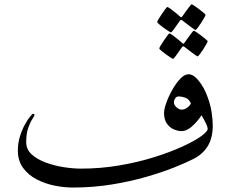

<svg xmlns="http://www.w3.org/2000/svg" viewBox="-20 -862 1064 887"><path d="M962.9 -282.7Q962.9 -225.1 940.2 -187.7Q917.5 -150.4 876 -128.9Q841.8 -111.3 785.2 -88.6Q728.5 -65.9 654.8 -44.7Q581.1 -23.4 495.1 -9.5Q409.2 4.4 315.9 4.4Q276.4 4.4 232.4 -4.4Q188.5 -13.2 149.7 -33.2Q110.8 -53.2 86.7 -86.2Q62.5 -119.1 62.5 -167Q62.5 -201.7 72.3 -232.4Q82 -263.2 95 -286.6Q107.9 -310.1 118.9 -323.2Q129.9 -336.4 131.8 -336.4Q134.3 -336.4 137 -334.7Q139.6 -333 139.6 -330.6Q139.6 -327.1 129.9 -312.7Q120.1 -298.3 110.6 -271.7Q101.1 -245.1 101.1 -204.6Q101.1 -171.9 126.2 -148.9Q151.4 -126 190.9 -111.3Q230.5 -96.7 273.9 -89.8Q317.4 -83 354 -83Q444.8 -83 530.8 -97.7Q616.7 -112.3 690.9 -135.5Q765.1 -158.7 820.8 -184.1Q876.5 -209.5 908 -231.9Q939.5 -254.4 939.5 -267.1Q939.5 -274.4 933.3 -287.8Q927.2 -301.3 920.4 -313.5Q913.6 -325.7 910.6 -329.1Q891.1 -299.3 866.7 -277.8Q842.3 -256.3 819.3 -256.3Q801.3 -256.3 782.5 -264.6Q763.7 -272.9 750.7 -291.5Q737.8 -310.1 737.8 -340.3Q737.8 -356.9 748 -386.2Q758.3 -415.5 775.4 -446Q792.5 -476.6 812.3 -497.8Q832 -519 851.1 -519Q874 -519 898.4 -488.5Q922.9 -458 938 -416.5Q951.7 -381.3 957.3 -345.2Q962.9 -309.1 962.9 -282.7ZM861.8 -384.3Q852.5 -405.3 835.7 -410.9Q818.8 -416.5 805.2 -416.5Q794.9 -416.5 789.1 -407Q783.2 -397.5 783.2 -390.1Q783.2 -377.9 794.9 -366.7Q806.6 -355.5 819.3 -355.5Q832.5 -355.5 844.7 -364.5Q856.9 -373.5 861.8 -384.3ZM929.7 -793.5Q929.7 -791 923.6 -780Q917.5 -769 908.9 -755.9Q900.4 -742.7 893.1 -733.2Q885.7 -723.6 882.8 -723.6Q881.3 -723.6 872.3 -730Q863.3 -736.3 851.8 -744.9Q840.3 -753.4 831.8 -760.3Q823.2 -767.1 822.3 -767.6Q819.3 -770 816.9 -770Q814.5 -770 812 -767.6Q811 -766.6 801.8 -752.9Q792.5 -739.3 782.5 -725.8Q772.5 -712.4 769.5 -712.4Q767.6 -712.4 757.6 -718.8Q747.6 -725.1 735.6 -733.9Q723.6 -742.7 714.8 -750.2Q706.1 -757.8 706.1 -760.3Q706.1 -763.2 712.6 -773.9Q719.2 -784.7 727.8 -797.6Q736.3 -810.5 743.7 -820.1Q751 -829.6 752.4 -829.6Q756.8 -829.6 770.5 -819.3Q784.2 -809.1 796.9 -798.6Q809.6 -788.1 810.5 -786.6Q814.9 -782.2 816.9 -782.2Q819.8 -782.2 823.2 -787.6Q824.2 -789.1 833.7 -802.5Q843.3 -815.9 853.3 -829.1Q863.3 -842.3 865.2 -842.3Q867.7 -842.3 877.7 -835.4Q887.7 -828.6 899.9 -819.6Q912.1 -810.5 920.9 -802.7Q929.7 -794.9 929.7 -793.5ZM939.5 -671.4Q939.5 -668.9 933.3 -658Q927.2 -647 918.7 -633.8Q910.2 -620.6 902.8 -611.1Q895.5 -601.6 892.6 -601.6Q891.1 -601.6 882.1 -607.9Q873 -614.3 861.6 -622.8Q850.1 -631.3 841.6 -638.2Q833 -645 832 -645.5Q829.1 -647.9 826.7 -647.9Q824.2 -647.9 821.8 -645.5Q820.8 -644.5 811.5 -630.9Q802.2 -617.2 792.2 -603.8Q782.2 -590.3 779.3 -590.3Q777.3 -590.3 767.3 -596.7Q757.3 -603 745.4 -611.8Q733.4 -620.6 724.6 -628.2Q715.8 -635.7 715.8 -638.2Q715.8 -641.1 722.4 -651.9Q729 -662.6 737.5 -675.5Q746.1 -688.5 753.4 -698Q760.7 -707.5 762.2 -707.5Q766.6 -707.5 780.3 -697.3Q793.9 -687 806.6 -676.5Q819.3 -666 820.3 -664.6Q824.7 -660.2 826.7 -660.2Q829.6 -660.2 833 -665.5Q834 -667 843.5 -680.4Q853 -693.8 863 -707Q873 -720.2 875 -720.2Q877.4 -720.2 887.5 -713.4Q897.5 -706.5 909.7 -697.5Q921.9 -688.5 930.7 -680.7Q939.5 -672.9 939.5 -671.4Z"/></svg>

Font: Scheherazade New Rohingya
Style: Regular
Weight: 400
Designer: SIL International
Foundry: SIL International
Version: Version 3.000 ; LngRng